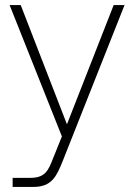

<svg xmlns="http://www.w3.org/2000/svg" viewBox="-20 -540 531 760"><path d="M30 200H111C186 200 204 157 228 98L473 -520H430L245 -48L62 -520H18L225 0L190 87C171 136 158 164 100 164H30Z"/></svg>

Font: Aspekta 150
Style: Regular
Weight: 150
Designer: Ivo Dolenc
Version: Version 2.000